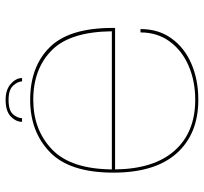

<svg xmlns="http://www.w3.org/2000/svg" viewBox="-41 -681 726 684"><g transform="rotate(-90 322.0 -339.0)"><path d="M308.5 4.5Q187 4.5 118 -72.5Q49 -149.5 49 -298Q49 -453.5 121.8 -524Q194.5 -594.5 308.5 -594.5Q426.5 -594.5 495.5 -525Q564.5 -455.5 564.5 -301.5V-292H60.5Q62 -154.5 126.5 -81Q192 -6.5 308.5 -6.5Q375 -6.5 429.5 -30Q484 -53.5 516.2 -97.5Q548.5 -141.5 548.5 -201.5H560.5Q560.5 -137 527 -90.8Q493.5 -44.5 436.5 -20Q379.5 4.5 308.5 4.5ZM60.5 -303.5H552.5Q551 -451 486 -516.5Q419.5 -583.5 308.5 -583.5Q200.5 -583.5 130.5 -515.5Q62 -449 60.5 -303.5ZM308.5 -682Q344.5 -682 365.2 -663.5Q386 -645 386 -623.5H374Q374 -638.5 359 -655Q344 -671.5 308.5 -671.5Q270 -671.5 256.5 -655.2Q243 -639 243 -623.5H230Q230 -645 249 -663.5Q268 -682 308.5 -682Z"/></g></svg>

Font: Anybody ExtraExpanded Thin
Style: Regular
Weight: 100
Width: 8
Designer: Tyler Finck
Foundry: Etcetera Type Company
Version: Version 1.010; ttfautohint (v1.8.3) -l 8 -r 50 -G 200 -x 14 